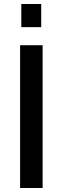

<svg xmlns="http://www.w3.org/2000/svg" viewBox="-20 -935 312 955"><path d="M86 -800V-915H185V-800ZM80 0V-710H192V0Z"/></svg>

Font: Raleway-v4020 SemiBold
Style: Regular
Weight: 600
Designer: Matt McInerney, Pablo Impallari, Rodrigo Fuenzalida
Foundry: Matt McInerney, Pablo Impallari, Rodrigo Fuenzalida
Version: Version 4.020;PS 004.020;hotconv 1.0.88;makeotf.lib2.5.64775